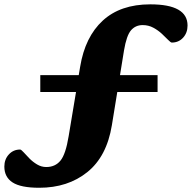

<svg xmlns="http://www.w3.org/2000/svg" viewBox="-76 -740 884 884"><path d="M104.5 124.5Q20 124.5 -18 100Q-56 75.5 -56 27Q-56 -6.5 -35.2 -29Q-14.5 -51.5 16.5 -51.5Q21.5 -51.5 32.5 -39.2Q43.5 -27 59 -11Q74.5 5 94.5 17Q114.5 29 137 29Q178 29 202.2 -0.2Q226.5 -29.5 240 -112.5L274 -316.5H109.5V-394H286.5L293 -432.5Q315.5 -570 397 -645Q478.5 -720 616 -720Q787.5 -720 787.5 -622.5Q787.5 -589 767 -566.5Q746.5 -544 715 -544Q710 -544 698.2 -556.2Q686.5 -568.5 669.2 -584.5Q652 -600.5 629.8 -612.5Q607.5 -624.5 581 -624.5Q548 -624.5 527.2 -600.5Q506.5 -576.5 495 -508L476.5 -394H649.5V-316.5H464L439 -163Q415.5 -19.5 326 52.5Q236.5 124.5 104.5 124.5Z"/></svg>

Font: Newsreader 6pt
Style: Bold
Weight: 700
Designer: Hugues Gentile
Foundry: Production Type
Version: Version 1.003; ttfautohint (v1.8.3)